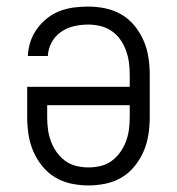

<svg xmlns="http://www.w3.org/2000/svg" viewBox="-20 -558 540 586"><path d="M250 8Q224 8 197.5 2.5Q171 -3 148.5 -16.5Q126 -30 109 -51Q92 -72 81.5 -96.5Q71 -121 67 -147.5Q63 -174 63 -200V-293H376V-330Q376 -349 373.5 -367.5Q371 -386 364.5 -404Q358 -422 347 -437.5Q336 -453 320.5 -463.5Q305 -474 286.5 -478.5Q268 -483 249 -483Q227 -483 205.5 -478Q184 -473 166 -460.5Q148 -448 137.5 -428.5Q127 -409 126 -387H65Q66 -410 73 -431Q80 -452 93 -470Q106 -488 123.5 -502Q141 -516 161.5 -524Q182 -532 204.5 -535Q227 -538 249 -538Q275 -538 301.5 -532.5Q328 -527 351 -513.5Q374 -500 391 -479Q408 -458 418.5 -433.5Q429 -409 433 -383Q437 -357 437 -330V-200Q437 -174 433 -147.5Q429 -121 418.5 -96.5Q408 -72 391 -51Q374 -30 351.5 -16.5Q329 -3 302.5 2.5Q276 8 250 8ZM250 -47Q269 -47 287.5 -51.5Q306 -56 321 -67Q336 -78 347 -93.5Q358 -109 364.5 -126.5Q371 -144 373.5 -162.5Q376 -181 376 -200V-237H124V-200Q124 -181 126.5 -162.5Q129 -144 135.5 -126.5Q142 -109 153 -93.5Q164 -78 179 -67Q194 -56 212.5 -51.5Q231 -47 250 -47Z"/></svg>

Font: Iosevka Slab Light
Style: Regular
Weight: 300
Monospace: yes
Designer: Belleve Invis
Foundry: Belleve Invis
Version: Version 11.1.0; ttfautohint (v1.8.3)